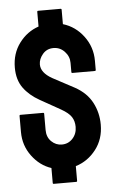

<svg xmlns="http://www.w3.org/2000/svg" viewBox="-51 -733 478 769"><g transform="rotate(-5 187.5 -348.0)"><path d="M222 -696Q226 -696 226 -692V-634Q276 -619 308.5 -575.5Q341 -532 341 -477V-440Q341 -436 337 -436H247Q243 -436 243 -440V-477Q243 -503 224.5 -522.5Q206 -542 180 -542Q153 -542 136.5 -522.5Q120 -503 120 -481Q120 -448 164 -423Q171 -419 199.5 -404Q228 -389 252 -376Q299 -350 320.5 -309Q342 -268 342 -220Q342 -162 309.5 -120Q277 -78 228 -63V-4Q228 0 224 0H134Q130 0 130 -4V-64Q84 -79 52.5 -121.5Q21 -164 21 -218V-283Q21 -287 25 -287H116Q120 -287 120 -283V-218Q120 -189 138 -171.5Q156 -154 180 -154Q206 -154 223.5 -173Q241 -192 241 -220Q241 -243 230 -260Q219 -277 189 -294L107 -340Q66 -363 42.5 -395.5Q19 -428 19 -477Q19 -534 50 -575.5Q81 -617 128 -633V-692Q128 -696 132 -696Z"/></g></svg>

Font: AL Dynamic
Style: Regular
Weight: 400
Version: Version 1.000; ttfautohint (v1.8.2) -l 8 -r 50 -G 200 -x 14 